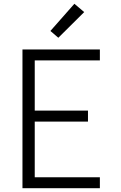

<svg xmlns="http://www.w3.org/2000/svg" viewBox="-20 -997 640 1017"><path d="M99 0V-735H509V-677H164V-411H446V-353H164V-58H509V0ZM289 -797 247 -833 374 -977 426 -933Z"/></svg>

Font: Iosevka Custom Light Extended
Style: Regular
Weight: 300
Width: 7
Monospace: yes
Designer: Belleve Invis
Foundry: Belleve Invis
Version: Version 11.2.4; ttfautohint (v1.8.4)